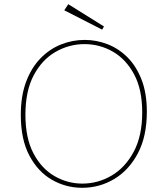

<svg xmlns="http://www.w3.org/2000/svg" viewBox="-20 -888 797 914"><path d="M371 6Q294 6 227.5 -32Q161 -70 120 -147Q79 -224 79 -341Q79 -431 104 -498Q129 -565 172 -609.5Q215 -654 269.5 -676Q324 -698 383 -698Q439 -698 492 -677.5Q545 -657 587 -615Q629 -573 654 -508.5Q679 -444 679 -356Q679 -239 636.5 -158.5Q594 -78 524 -36Q454 6 371 6ZM372 -14Q446 -14 511 -52Q576 -90 616.5 -165.5Q657 -241 657 -353Q657 -462 618.5 -534Q580 -606 517.5 -642Q455 -678 382 -678Q309 -678 244.5 -641Q180 -604 140.5 -529.5Q101 -455 101 -342Q101 -231 139 -158.5Q177 -86 239 -50Q301 -14 372 -14ZM466 -747 286 -839 305 -868 475 -762Z"/></svg>

Font: Bitter Thin
Style: Regular
Weight: 100
Designer: Sol Matas, and Bitter project Authors
Foundry: Sol Matas
Version: Version 2.002